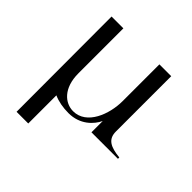

<svg xmlns="http://www.w3.org/2000/svg" viewBox="-183 -650 999 999"><g transform="rotate(45 316.5 -150.0)"><path d="M168 -169V-500H81L82 200H168V-7C199 7 237 14 278 14C362 14 412 -39 433 -83V0H628V-10C558 -17 520 -36 520 -93V-500H433V-229C433 -133 387 -10 288 -10C228 -10 168 -60 168 -169Z"/></g></svg>

Font: Sprat
Style: Regular
Weight: 400
Designer: Ethan Nakache
Foundry: Collletttivo
Version: Version 2.000;Glyphs 3.2 (3217)